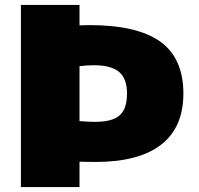

<svg xmlns="http://www.w3.org/2000/svg" viewBox="-20 -760 809 780"><path d="M65 -740H303V-657L323 -657.5Q330 -658 343 -658Q537.5 -658 631.2 -590.8Q725 -523.5 725 -380Q725 -242 634.2 -172Q543.5 -102 367 -102L333.5 -102.5Q322.5 -103 303 -103V0H65ZM496 -380Q496 -440.5 463.8 -467.8Q431.5 -495 361 -495Q328.5 -495 303 -491V-268Q337.5 -265 367 -265Q412 -265 440.2 -276Q468.5 -287 482.2 -312.2Q496 -337.5 496 -380Z"/></svg>

Font: Encode Sans Expanded Black
Style: Regular
Weight: 900
Width: 7
Designer: Multiple Designers
Foundry: Impallari Type
Version: Version 2.000